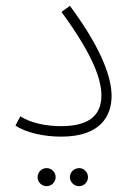

<svg xmlns="http://www.w3.org/2000/svg" viewBox="-20 -464 456 659"><path d="M33 -33C70 -8 132 5 190 5C327 5 363 -68 363 -135C363 -196 331 -294 220 -444L191 -423C304 -269 328 -187 328 -137C328 -72 291 -31 189 -31C144 -31 87 -40 50 -65ZM252 175C268 175 282 161 282 144C282 127 268 113 252 113C234 113 220 127 220 144C220 161 234 175 252 175ZM140 175C157 175 171 161 171 144C171 127 157 113 140 113C123 113 109 127 109 144C109 161 123 175 140 175Z"/></svg>

Font: Noto Sans Arabic ExtLt
Style: Regular
Weight: 200
Designer: Monotype Design Team, Nadine Chahine, Nizar Qandah and Khaled Hosny
Foundry: Monotype Imaging Inc.
Version: Version 2.012